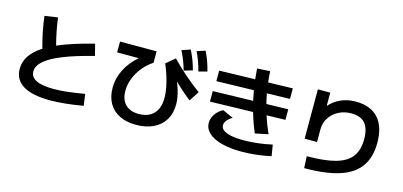

<svg xmlns="http://www.w3.org/2000/svg" viewBox="-73 -1311 3896 1857"><g transform="rotate(15 1875.0 -382.5)"><path d="M109.4 -182.6Q109.4 -253.4 148.9 -313.2Q188.5 -373 270.5 -425.8Q226.1 -587.4 208 -738.3L338.9 -757.8Q355 -627.4 391.6 -489.3Q533.2 -550.8 751 -605.5L780.3 -490.2Q594.7 -443.4 476.3 -396Q357.9 -348.6 300.5 -298.3Q243.2 -248 243.2 -192.4Q243.2 -78.1 477.5 -78.1Q535.2 -78.1 604 -85.4Q672.9 -92.8 784.2 -111.3L799.8 3.9Q611.3 37.1 468.8 37.1Q292 37.1 200.7 -18.6Q109.4 -74.2 109.4 -182.6Z M1024.4 -240.2Q1024.4 -333 1068.6 -420.4Q1112.8 -507.8 1195.3 -579.1H978.5V-687.5H1344.7V-573.2Q1286.6 -535.6 1242.9 -481.7Q1199.2 -427.7 1175.3 -365.7Q1151.4 -303.7 1151.4 -242.2Q1151.4 -153.3 1199 -105.5Q1246.6 -57.6 1335 -57.6Q1397.9 -57.6 1442.9 -82.5Q1487.8 -107.4 1511.5 -155Q1535.2 -202.6 1535.2 -269.5Q1535.2 -336.9 1514.4 -421.4Q1493.7 -505.9 1455.1 -596.7L1543 -669.9Q1604.5 -605 1684.1 -535.6Q1763.7 -466.3 1839.8 -411.1L1775.4 -312.5Q1710.4 -360.4 1610.8 -455.6Q1660.2 -338.4 1660.2 -238.3Q1660.2 -149.9 1620.6 -84.7Q1581.1 -19.5 1507.6 15.6Q1434.1 50.8 1335 50.8Q1237.8 50.8 1168 16.1Q1098.1 -18.6 1061.3 -84Q1024.4 -149.4 1024.4 -240.2ZM1573.2 -760.7 1659.2 -790Q1682.1 -745.1 1699.5 -699.5Q1716.8 -653.8 1731.4 -600.6L1645.5 -575.2Q1630.4 -628.9 1613.3 -672.6Q1596.2 -716.3 1573.2 -760.7ZM1717.8 -790 1800.8 -816.4Q1822.8 -772 1839.4 -726.6Q1856 -681.2 1870.1 -626L1785.2 -603.5Q1772 -655.3 1755.9 -699.5Q1739.7 -743.7 1717.8 -790Z M2010.7 -151.4Q2010.7 -196.3 2038.6 -237.8Q2066.4 -279.3 2114.3 -304.7L2221.7 -256.8Q2186.5 -236.3 2168 -212.4Q2149.4 -188.5 2149.4 -164.1Q2149.4 -120.6 2207.8 -97.4Q2266.1 -74.2 2377 -74.2Q2444.3 -74.2 2520.8 -83Q2597.2 -91.8 2663.1 -107.4L2681.6 3.9Q2612.3 20 2535.6 28.6Q2459 37.1 2385.7 37.1Q2271 37.1 2186.5 14.4Q2102.1 -8.3 2056.6 -50.8Q2011.2 -93.3 2010.7 -151.4ZM1968.8 -457 2370.6 -466.8Q2358.4 -522.9 2350.6 -567.9L1977.5 -558.6V-664.1L2335.4 -673.3Q2330.1 -719.2 2326.2 -779.3L2455.1 -786.1Q2458 -727.1 2464.4 -676.3L2710 -682.6V-577.1L2480 -571.3Q2488.8 -521 2502 -470.2L2719.7 -475.6V-370.1L2531.7 -365.2Q2559.1 -281.2 2597.7 -193.4L2467.8 -166Q2428.2 -257.8 2397.9 -362.3L1968.8 -351.6Z M3503.9 -385.7Q3503.9 -492.2 3459 -543.9Q3414.1 -595.7 3320.3 -595.7Q3252.4 -595.7 3195.1 -566.9Q3137.7 -538.1 3104 -485.8Q3070.3 -433.6 3070.3 -367.2V-242.2H2946.3V-736.3H3070.3V-603Q3171.4 -716.8 3334 -716.8Q3480.5 -716.8 3558.1 -631.8Q3635.7 -546.9 3635.7 -385.7Q3635.7 -239.7 3570.1 -147.2Q3504.4 -54.7 3367.9 -10.3Q3231.4 34.2 3015.6 34.2L3009.8 -84Q3189.5 -84 3297.1 -114.3Q3404.8 -144.5 3454.3 -210.4Q3503.9 -276.4 3503.9 -385.7Z"/></g></svg>

Font: Pretendard
Style: Bold
Weight: 700
Designer: Base glyphs from Inter by Rasmus Andersson; Hangeul glyphs from Noto Sans CJK(Source Han Sans) by Jang Soo-young and Kan
Foundry: Kil Hyung-jin
Version: Version 1.309